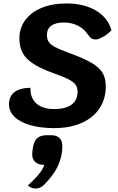

<svg xmlns="http://www.w3.org/2000/svg" viewBox="-20 -730 682 1109"><path d="M32 -128Q32 -174 63.5 -198Q95 -222 156 -223Q154 -165 190 -132.5Q226 -100 293 -100Q358 -100 393 -125.5Q428 -151 428 -199Q428 -224 417 -240Q406 -256 377.5 -271Q349 -286 292 -306Q217 -333 173.5 -361Q130 -389 111 -424Q92 -459 92 -508Q92 -568 126 -614Q160 -660 221.5 -685Q283 -710 364 -710Q466 -710 535 -668.5Q604 -627 624 -555Q603 -533 576 -517.5Q549 -502 533 -502Q517 -502 508 -508Q499 -514 485 -534Q463 -566 427.5 -583Q392 -600 349 -600Q301 -600 276 -581.5Q251 -563 251 -528Q251 -504 261.5 -488Q272 -472 298.5 -458Q325 -444 379 -424Q465 -393 509.5 -366.5Q554 -340 572.5 -309Q591 -278 591 -231Q591 -158 554.5 -103.5Q518 -49 450.5 -19.5Q383 10 293 10Q215 10 155.5 -7Q96 -24 64 -55Q32 -86 32 -128ZM340 114Q340 140 336 160Q329 199 311 235.5Q293 272 259 311Q237 337 221 348Q205 359 187 359Q159 359 141 341Q148 335 173 310.5Q198 286 213.5 264.5Q229 243 236 222H232Q201 222 183.5 205.5Q166 189 166 162Q166 143 172 113Q179 80 198 65.5Q217 51 251 51H275Q307 51 323.5 67Q340 83 340 114Z"/></svg>

Font: Krub
Style: Bold Italic
Weight: 700
Italic angle: -8°
Designer: Ekaluck Peanpanawate
Foundry: Cadson Demak Co.,Ltd.
Version: Version 1.000; ttfautohint (v1.6)